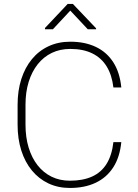

<svg xmlns="http://www.w3.org/2000/svg" viewBox="-20 -929 688 959"><path d="M546.4 -219.2H585.9Q578.6 -144.5 545.9 -93.5Q513.2 -42.5 458.3 -16.4Q403.3 9.8 329.1 9.8Q270 9.8 221.9 -12.9Q173.8 -35.6 139.4 -77.4Q105 -119.1 86.4 -177.2Q67.9 -235.4 67.9 -305.7V-405.3Q67.9 -476.1 86.4 -533.9Q105 -591.8 139.4 -633.5Q173.8 -675.3 222.4 -698Q271 -720.7 331.1 -720.7Q403.8 -720.7 458.5 -694.8Q513.2 -668.9 545.9 -617.9Q578.6 -566.9 585.9 -492.2H546.4Q539.1 -554.2 512.9 -596.9Q486.8 -639.6 441.4 -662.1Q396 -684.6 331.1 -684.6Q279.8 -684.6 238.8 -664.8Q197.8 -645 168.5 -608.2Q139.2 -571.3 123.3 -520.3Q107.4 -469.2 107.4 -406.2V-305.7Q107.4 -243.7 123 -192.1Q138.7 -140.6 167.5 -103.8Q196.3 -66.9 237.3 -46.6Q278.3 -26.4 329.1 -26.4Q394 -26.4 439.9 -47.1Q485.8 -67.9 512.5 -110.8Q539.1 -153.8 546.4 -219.2ZM344.2 -909.2 460 -787.6V-782.7H418.5L331.1 -876L244.1 -782.7H204.6V-789.1L317.9 -909.2Z"/></svg>

Font: Roboto ExtraLight
Style: Regular
Weight: 250
Designer: Christian Robertson
Foundry: Google
Version: Version 3.009; 2024